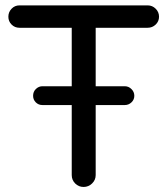

<svg xmlns="http://www.w3.org/2000/svg" viewBox="-20 -703 635 728"><path d="M252 -39.1V-304.7H140.6Q126 -304.7 115.7 -314.9Q105.5 -325.2 105.5 -339.8Q105.5 -355.5 116.2 -365.7Q127 -376 140.6 -376H252V-597.7H53.7Q36.1 -597.7 23.9 -609.9Q11.7 -622.1 11.7 -639.6Q11.7 -657.2 23.9 -669.9Q36.1 -682.6 53.7 -682.6H540Q557.6 -682.6 570.3 -669.9Q583 -657.2 583 -639.6Q583 -622.1 570.3 -609.9Q557.6 -597.7 540 -597.7H342.8V-376H453.1Q467.8 -376 478.5 -365.2Q489.3 -354.5 489.3 -339.8Q489.3 -325.2 478.5 -314.9Q467.8 -304.7 453.1 -304.7H342.8V-39.1Q342.8 -20.5 329.1 -7.3Q315.4 5.9 296.9 5.9Q278.3 5.9 265.1 -7.3Q252 -20.5 252 -39.1Z"/></svg>

Font: jf-openhuninn-2.0
Style: Regular
Weight: 400
Designer: [Kosugi Maru]
Designed by MOTOYA      

[Varela Round]
Joe Prince (Latin component); Avraham Cornfeld (Hebrew component)
Foundry: justfont CO.,LTD.
Version: 2.0